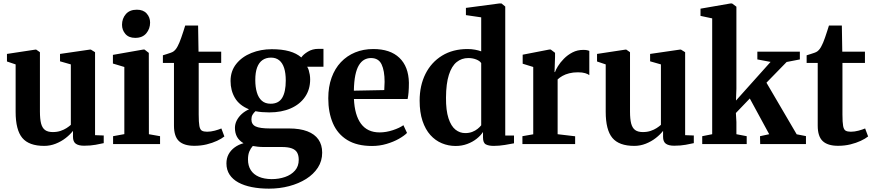

<svg xmlns="http://www.w3.org/2000/svg" viewBox="-20 -839 5082 1118"><path d="M469.5 9.5Q437.5 9.5 421.2 -2.2Q405 -14 405 -42.5V-77Q388.5 -55.5 362.5 -35.2Q336.5 -15 304.2 -2.2Q272 10.5 237.5 10.5Q148.5 10.5 109.8 -36Q71 -82.5 71 -188V-464L20.5 -481V-525L185 -550H191L212.5 -535V-189Q212.5 -146 219.2 -120Q226 -94 242.2 -82Q258.5 -70 287.5 -70Q312.5 -70 332.5 -76.8Q352.5 -83.5 367.5 -93.2Q382.5 -103 392.5 -112V-464L329.5 -482V-525L501.5 -550H509.5L533.5 -535V-52L584 -50V-5.5Q566 -1.5 536.8 4Q507.5 9.5 469.5 9.5Z M638.5 0V-46L704 -58V-449L637.5 -469V-519.5L814 -550.5H821.5L846.5 -531L847 -57.5L912 -46V0ZM767 -618.5Q730 -618.5 710.2 -641.2Q690.5 -664 690.5 -694.5Q690.5 -731 712.8 -756.8Q735 -782.5 776.5 -782.5H777.5Q814.5 -782.5 834.2 -760.2Q854 -738 854 -707.5Q854 -671.5 831.8 -645Q809.5 -618.5 768 -618.5Z M1111.5 10Q1051.5 10 1022.2 -17.2Q993 -44.5 993 -107.5V-472.5H928.5V-517Q939.5 -520.5 951.5 -524.2Q963.5 -528 974.2 -531.8Q985 -535.5 991.5 -540.5Q999 -546.5 1004.5 -553.8Q1010 -561 1014.8 -570.5Q1019.5 -580 1024.5 -591Q1029.5 -602.5 1035.5 -620Q1041.5 -637.5 1047.8 -656.5Q1054 -675.5 1058.5 -690.5H1133.5L1136 -538H1268V-472.5H1137V-172.5Q1137 -126.5 1141 -105.2Q1145 -84 1155.8 -78Q1166.5 -72 1186 -72Q1207.5 -72 1230.8 -78.2Q1254 -84.5 1269 -91L1286.5 -44.5Q1270.5 -31.5 1243.8 -19Q1217 -6.5 1183.2 1.8Q1149.5 10 1111.5 10Z M1546 259.5Q1492 259.5 1446.5 250.5Q1401 241.5 1368 223.5Q1335 205.5 1316.8 177.8Q1298.5 150 1298.5 112.5Q1298.5 82.5 1311.2 59Q1324 35.5 1346.8 19Q1369.5 2.5 1398 -5Q1372.5 -20 1360.2 -42.2Q1348 -64.5 1348 -94Q1348 -117 1358.5 -137.5Q1369 -158 1387.2 -174.8Q1405.5 -191.5 1430 -202.5Q1373.5 -225.5 1348 -268.8Q1322.5 -312 1322.5 -367.5Q1322.5 -425.5 1355.8 -467Q1389 -508.5 1443.8 -530.5Q1498.5 -552.5 1562.5 -552.5Q1622 -552.5 1664.5 -540.5Q1707 -528.5 1734.5 -504.5Q1746 -522 1772.8 -538.2Q1799.5 -554.5 1833.5 -554.5H1863.5V-450.5H1768.5Q1774 -442.5 1777.8 -430.2Q1781.5 -418 1783.8 -404Q1786 -390 1786 -376.5Q1786 -318 1756.2 -274.8Q1726.5 -231.5 1673 -208Q1619.5 -184.5 1548 -184.5Q1526.5 -184.5 1505.5 -186.2Q1484.5 -188 1467.5 -191.5Q1457 -182 1450.5 -170.8Q1444 -159.5 1444 -144Q1444 -114.5 1468.5 -102.8Q1493 -91 1552.5 -91H1662.5Q1726.5 -91 1769.5 -74.5Q1812.5 -58 1834.2 -26.8Q1856 4.5 1856 50Q1856 98.5 1831 137Q1806 175.5 1762.8 202.8Q1719.5 230 1663.8 244.8Q1608 259.5 1546 259.5ZM1561.5 204Q1604 204 1640 191.5Q1676 179 1697.8 154Q1719.5 129 1719.5 91.5Q1719.5 66.5 1710.5 50Q1701.5 33.5 1679.8 25.2Q1658 17 1620.5 17H1515Q1497 17 1480.8 15.2Q1464.5 13.5 1452 11Q1440 24 1432 42.8Q1424 61.5 1424 89.5Q1424 126 1440.2 151.5Q1456.5 177 1487.2 190.2Q1518 203.5 1561.5 204ZM1556 -235Q1602.5 -235 1623.2 -269.5Q1644 -304 1644 -370Q1644 -413 1634.5 -442.8Q1625 -472.5 1605.8 -488Q1586.5 -503.5 1558 -503.5Q1529 -503.5 1508.5 -489.2Q1488 -475 1477.2 -446.2Q1466.5 -417.5 1466.5 -373Q1466.5 -332 1475.8 -300.8Q1485 -269.5 1504.8 -252.2Q1524.5 -235 1556 -235Z M2146.5 11Q2058.5 11 2002 -23.8Q1945.5 -58.5 1918.5 -121.2Q1891.5 -184 1891.5 -266.5Q1891.5 -333.5 1910.8 -386.8Q1930 -440 1965 -477Q2000 -514 2048 -533.8Q2096 -553.5 2153.5 -553.5Q2252 -553.5 2305.5 -502.5Q2359 -451.5 2361 -357.5Q2361 -325 2359 -301.8Q2357 -278.5 2353.5 -262.5H2041Q2043 -216 2053.2 -179.8Q2063.5 -143.5 2082 -118.5Q2100.5 -93.5 2127.5 -80.8Q2154.5 -68 2190.5 -68Q2228 -68 2267.5 -81Q2307 -94 2329 -110L2350 -65Q2334 -48.5 2302.8 -30.8Q2271.5 -13 2230.8 -1Q2190 11 2146.5 11ZM2040.5 -311 2217.5 -314.5Q2218 -326.5 2218.5 -338.5Q2219 -350.5 2219.5 -362.5Q2219.5 -427 2202 -464Q2184.5 -501 2140 -501Q2119 -501 2101.2 -491.2Q2083.5 -481.5 2070 -459.5Q2056.5 -437.5 2049 -401Q2041.5 -364.5 2040.5 -311Z M2633.5 11Q2591 11 2553 -4.8Q2515 -20.5 2486 -52.8Q2457 -85 2440.2 -135Q2423.5 -185 2423.5 -253Q2423.5 -341 2457.5 -408.8Q2491.5 -476.5 2554.2 -515Q2617 -553.5 2702.5 -553.5Q2726 -553.5 2746.8 -549.5Q2767.5 -545.5 2782 -540V-738L2693 -751V-793L2888.5 -819H2900L2922 -801V-50H2973V-4.5Q2953 -0.5 2919.8 5Q2886.5 10.5 2855 10.5Q2826 10.5 2809.2 1.8Q2792.5 -7 2792.5 -38.5V-70.5Q2779 -49.5 2755.2 -30.8Q2731.5 -12 2700.2 -0.5Q2669 11 2633.5 11ZM2689 -64Q2711.5 -64 2729.8 -71Q2748 -78 2761.2 -88.8Q2774.5 -99.5 2782 -109.5V-471.5Q2774.5 -484 2753.5 -492.5Q2732.5 -501 2707 -501Q2668 -501 2639 -477.5Q2610 -454 2593.8 -403.2Q2577.5 -352.5 2577 -270.5Q2576.5 -196 2591.5 -150.2Q2606.5 -104.5 2632 -84.2Q2657.5 -64 2689 -64Z M3022 0V-46L3085 -57V-449L3023.5 -468V-520.5L3178 -550.5H3187L3212 -531.5V-507.5L3209 -419L3212 -420Q3216 -432.5 3229 -453.8Q3242 -475 3263.5 -497Q3285 -519 3313.5 -533.8Q3342 -548.5 3376.5 -548.5Q3389 -548.5 3397.8 -546.8Q3406.5 -545 3411.5 -542.5V-401.5Q3403.5 -408 3387.2 -413Q3371 -418 3345 -418Q3317 -418 3294.5 -412.2Q3272 -406.5 3255.2 -397Q3238.5 -387.5 3227 -376.5V-57.5L3329 -45.5V0Z M3905.5 9.5Q3873.5 9.5 3857.2 -2.2Q3841 -14 3841 -42.5V-77Q3824.5 -55.5 3798.5 -35.2Q3772.5 -15 3740.2 -2.2Q3708 10.5 3673.5 10.5Q3584.5 10.5 3545.8 -36Q3507 -82.5 3507 -188V-464L3456.5 -481V-525L3621 -550H3627L3648.5 -535V-189Q3648.5 -146 3655.2 -120Q3662 -94 3678.2 -82Q3694.5 -70 3723.5 -70Q3748.5 -70 3768.5 -76.8Q3788.5 -83.5 3803.5 -93.2Q3818.5 -103 3828.5 -112V-464L3765.5 -482V-525L3937.5 -550H3945.5L3969.5 -535V-52L4020 -50V-5.5Q4002 -1.5 3972.8 4Q3943.5 9.5 3905.5 9.5Z M4069 0V-46L4127 -57.5V-732L4059 -746.5V-788.5L4234.5 -819H4242.5L4268 -800V-322.5L4265.5 -253.5L4467 -478.5L4390 -493V-538H4637.5V-493L4560.5 -478L4443 -357.5L4619 -57L4673 -46.5V0H4406.5L4405.5 -46L4459 -57.5L4346 -265.5L4265 -181L4268 -128.5V-57.5L4328 -46V0Z M4860 10Q4800 10 4770.8 -17.2Q4741.5 -44.5 4741.5 -107.5V-472.5H4677V-517Q4688 -520.5 4700 -524.2Q4712 -528 4722.8 -531.8Q4733.5 -535.5 4740 -540.5Q4747.5 -546.5 4753 -553.8Q4758.5 -561 4763.2 -570.5Q4768 -580 4773 -591Q4778 -602.5 4784 -620Q4790 -637.5 4796.2 -656.5Q4802.5 -675.5 4807 -690.5H4882L4884.5 -538H5016.5V-472.5H4885.5V-172.5Q4885.5 -126.5 4889.5 -105.2Q4893.5 -84 4904.2 -78Q4915 -72 4934.5 -72Q4956 -72 4979.2 -78.2Q5002.5 -84.5 5017.5 -91L5035 -44.5Q5019 -31.5 4992.2 -19Q4965.5 -6.5 4931.8 1.8Q4898 10 4860 10Z"/></svg>

Font: Merriweather 60pt
Style: Bold
Weight: 700
Version: Version 2.100